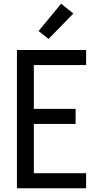

<svg xmlns="http://www.w3.org/2000/svg" viewBox="-20 -1001 540 1021"><path d="M70 0V-735H438V-655H160V-422H382V-342H160V-80H438V0ZM238 -794 185 -836 305 -981 370 -929Z"/></svg>

Font: Iosevka SS10 Medium
Style: Regular
Weight: 500
Monospace: yes
Designer: Belleve Invis
Foundry: Belleve Invis
Version: Version 28.0.6; ttfautohint (v1.8.4)